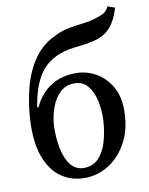

<svg xmlns="http://www.w3.org/2000/svg" viewBox="-86 -826 699 899"><g transform="rotate(-10 263.0 -376.5)"><path d="M244 10Q181 10 132.5 -24Q84 -58 58.5 -127.5Q33 -197 39 -304Q44 -385 63.5 -458Q83 -531 122.5 -587Q162 -643 225 -671Q260 -689 295 -695Q330 -701 362 -704.5Q394 -708 415 -715Q438 -722 456.5 -730Q475 -738 488 -763L522 -751Q510 -712 494.5 -686Q479 -660 459 -644Q439 -628 411 -619Q385 -611 357 -607Q329 -603 301.5 -600Q274 -597 250 -590Q171 -566 133 -506.5Q95 -447 82 -354H88Q116 -415 166.5 -448Q217 -481 287 -481Q338 -481 383.5 -455Q429 -429 456.5 -378.5Q484 -328 480 -253Q477 -174 443.5 -114.5Q410 -55 357.5 -22.5Q305 10 244 10ZM248 -37Q291 -37 318 -65Q345 -93 359 -140Q373 -187 376 -242Q378 -289 368.5 -333.5Q359 -378 335.5 -406.5Q312 -435 272 -435Q232 -435 204.5 -409.5Q177 -384 162 -343Q147 -302 144 -257Q142 -196 152.5 -145.5Q163 -95 187 -66Q211 -37 248 -37Z"/></g></svg>

Font: Lora Medium
Style: Italic
Weight: 500
Italic angle: -3°
Designer: Olga Karpushina, Alexei Vanyashin (Cyrillic)
Foundry: Cyreal
Version: Version 3.004